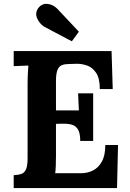

<svg xmlns="http://www.w3.org/2000/svg" viewBox="-20 -961 664 981"><path d="M390 -241Q390 -283 377 -302Q364 -321 341.5 -325.5Q319 -330 292 -329L266 -328V-164Q266 -137 265 -113Q264 -89 262 -76H396Q426 -76 454 -89.5Q482 -103 500 -134.5Q518 -166 518 -220H583L578 0H50V-66Q73 -67 88.5 -72Q104 -77 112.5 -95Q121 -113 121 -153V-536Q121 -563 122.5 -588Q124 -613 125 -626Q109 -625 85 -624.5Q61 -624 50 -623V-700H550L556 -506H490Q490 -561 471 -589Q452 -617 424 -626.5Q396 -636 369 -635L333 -634Q312 -634 297 -628.5Q282 -623 274 -604.5Q266 -586 266 -547V-397H383L379 -484H456V-241ZM347 -750 205 -825Q182 -840 170 -867Q158 -894 175 -919Q194 -944 222.5 -941Q251 -938 272 -917L383 -799Z"/></svg>

Font: Lora
Style: Bold
Weight: 700
Designer: Olga Karpushina, Alexei Vanyashin (Cyrillic)
Foundry: Cyreal
Version: Version 3.006; ttfautohint (v1.8.4.7-5d5b);gftools[0.9.30]